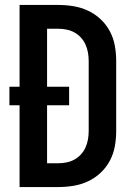

<svg xmlns="http://www.w3.org/2000/svg" viewBox="-20 -755 540 775"><path d="M215 0H59V-330H18V-405H59V-735H215Q246 -735 276.5 -730Q307 -725 335 -712Q363 -699 386 -677.5Q409 -656 423.5 -628.5Q438 -601 443.5 -570.5Q449 -540 449 -509V-226Q449 -195 443.5 -164.5Q438 -134 423.5 -106.5Q409 -79 386 -57.5Q363 -36 335 -23Q307 -10 276.5 -5Q246 0 215 0ZM170 -96H215Q232 -96 249 -99.5Q266 -103 280.5 -111Q295 -119 306.5 -131.5Q318 -144 325 -159.5Q332 -175 335 -192Q338 -209 338 -226V-509Q338 -526 335 -543Q332 -560 325 -575.5Q318 -591 306.5 -603.5Q295 -616 280.5 -624Q266 -632 249 -635.5Q232 -639 215 -639H170V-405H259V-330H170Z"/></svg>

Font: Iosevka Term Curly
Style: Bold
Weight: 700
Designer: Belleve Invis
Foundry: Belleve Invis
Version: Version 32.3.0